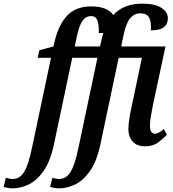

<svg xmlns="http://www.w3.org/2000/svg" viewBox="-142 -790 944 1050"><path d="M-73 240Q-85 240 -99.5 237.5Q-114 235 -122 232L-110 182Q-103 184 -92.5 186.5Q-82 189 -73 189Q-34 189 -10 150Q14 111 33 18L137 -474H64L73 -515L150 -536L159 -573Q182 -661 228.5 -708Q275 -755 358 -755Q402 -755 432.5 -742.5Q463 -730 477 -708Q534 -770 637 -770Q706 -770 741 -747Q776 -724 776 -690Q776 -658 754 -641Q732 -624 683 -624Q686 -668 674 -692.5Q662 -717 625 -717Q593 -717 570.5 -691Q548 -665 534 -600L521 -536H763L694 -214Q688 -184 683 -153.5Q678 -123 678 -103Q678 -59 705 -59Q717 -59 729 -66Q741 -73 754 -84L771 -53Q751 -32 723 -11Q695 10 650 10Q606 10 583 -16.5Q560 -43 560 -83Q560 -111 567.5 -154.5Q575 -198 586 -245L634 -474H507L407 0Q387 93 350 145.5Q313 198 268.5 219Q224 240 181 240Q169 240 155 237.5Q141 235 132 232L145 182Q151 184 161.5 186.5Q172 189 181 189Q220 189 244 150Q268 111 287 18L391 -474H253L153 0Q133 93 96 145.5Q59 198 14.5 219Q-30 240 -73 240ZM267 -536H405L417 -588Q420 -600 423 -610Q412 -609 398 -609Q400 -653 391 -677.5Q382 -702 356 -702Q327 -702 308.5 -675Q290 -648 277 -585Z"/></svg>

Font: Noto Serif ExtraCondensed SemiBold
Style: Italic
Weight: 600
Width: 2
Italic angle: -12°
Designer: Monotype Design Team
Foundry: Monotype Imaging Inc.
Version: Version 2.013